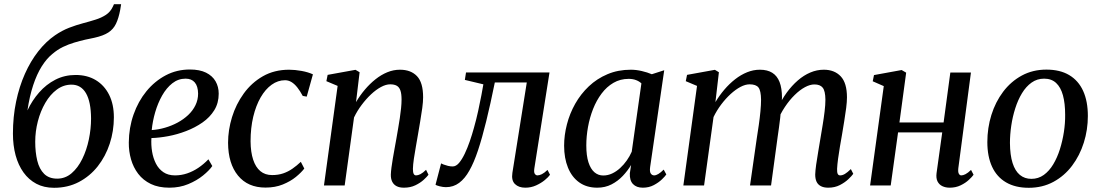

<svg xmlns="http://www.w3.org/2000/svg" viewBox="-20 -882 5228 913"><path d="M556 -862 551.5 -834.5Q544 -795 531.5 -769Q519 -743 495.2 -727.5Q471.5 -712 429 -702.5Q419.5 -700.5 408.8 -698.2Q398 -696 386 -693.5Q360 -687.5 333 -679.5Q306 -671.5 279.5 -658.8Q253 -646 228.5 -625Q201.5 -603 178.2 -566Q155 -529 137.8 -476.8Q120.5 -424.5 110.5 -357Q132.5 -404 166 -442.2Q199.5 -480.5 243.2 -503Q287 -525.5 339.5 -525.5Q395 -525.5 435.8 -500.8Q476.5 -476 499 -431Q521.5 -386 521.5 -324Q521.5 -259 501.8 -198.8Q482 -138.5 444.8 -91.2Q407.5 -44 355 -16.5Q302.5 11 237 11Q189 11 152.8 -8.2Q116.5 -27.5 91.8 -62Q67 -96.5 54.2 -143.5Q41.5 -190.5 41.5 -246.5Q41.5 -326.5 56.5 -398.5Q71.5 -470.5 98.5 -531Q125.5 -591.5 162 -638Q198.5 -684.5 241.5 -714Q275 -737 308.8 -750Q342.5 -763 374.8 -771.5Q407 -780 434.8 -788.8Q462.5 -797.5 483.8 -811.5Q505 -825.5 516.5 -850L522 -862ZM320 -479.5Q282 -479.5 250.2 -456Q218.5 -432.5 195.5 -393Q172.5 -353.5 160 -305.2Q147.5 -257 147.5 -208Q147.5 -158 157.2 -118Q167 -78 190 -55.2Q213 -32.5 252 -32.5Q290.5 -32.5 320.5 -58.2Q350.5 -84 371.2 -126.2Q392 -168.5 402.5 -219Q413 -269.5 413 -318.5Q412.5 -398 388.8 -438.8Q365 -479.5 320 -479.5Z M989.5 -92.5Q975 -71.5 945.5 -47.5Q916 -23.5 875.2 -6.5Q834.5 10.5 785.5 10.5Q734 10.5 697.2 -7.2Q660.5 -25 637.2 -55.5Q614 -86 603 -124.5Q592 -163 592.5 -204.5Q593 -274.5 615 -337.2Q637 -400 676.2 -448Q715.5 -496 768 -523.8Q820.5 -551.5 883 -551.5Q929.5 -551.5 959.8 -536.5Q990 -521.5 1005 -495.5Q1020 -469.5 1020 -436.5Q1020 -392 999 -358Q978 -324 942.8 -299.5Q907.5 -275 865.2 -258.8Q823 -242.5 779.8 -234.5Q736.5 -226.5 700 -225.5Q698 -192.5 703.2 -161Q708.5 -129.5 721.5 -104Q734.5 -78.5 757 -63.2Q779.5 -48 812 -48Q842 -48 870 -57.5Q898 -67 923.5 -84.2Q949 -101.5 971 -124.5ZM862.5 -508Q827.5 -508 799.5 -486Q771.5 -464 751 -427.8Q730.5 -391.5 718 -348.5Q705.5 -305.5 701.5 -263.5Q733 -265.5 764.8 -274.8Q796.5 -284 824.8 -299.2Q853 -314.5 875 -335.2Q897 -356 909.5 -381.8Q922 -407.5 922 -437Q921.5 -472 906.2 -490Q891 -508 862.5 -508Z M1242.5 10Q1158.5 10 1111.8 -47Q1065 -104 1064.5 -203Q1064.5 -263.5 1083.2 -324.8Q1102 -386 1139 -437.2Q1176 -488.5 1230.2 -519.5Q1284.5 -550.5 1355 -550.5Q1382 -550.5 1413.8 -544.8Q1445.5 -539 1468 -528.5L1438.5 -422.5L1419.5 -426Q1407 -449.5 1393.8 -466.2Q1380.5 -483 1366 -491.8Q1351.5 -500.5 1335.5 -500.5Q1301.5 -500.5 1271.8 -479.2Q1242 -458 1219.5 -419Q1197 -380 1184.2 -326.8Q1171.5 -273.5 1171.5 -210Q1172 -158.5 1183.8 -122.8Q1195.5 -87 1218 -68.2Q1240.5 -49.5 1274 -49.5Q1303 -49.5 1326.5 -57.5Q1350 -65.5 1370.5 -79.8Q1391 -94 1410.5 -112.5L1427 -80.5Q1412.5 -61.5 1386.8 -40.5Q1361 -19.5 1324.8 -4.8Q1288.5 10 1242.5 10Z M1673 -396.5Q1691.5 -428 1715 -455.8Q1738.5 -483.5 1765.5 -505Q1792.5 -526.5 1821.8 -538.5Q1851 -550.5 1882 -550.5Q1933.5 -550.5 1962.8 -520Q1992 -489.5 1992 -419.5Q1992 -398.5 1988 -368.5Q1984 -338.5 1978.2 -305.2Q1972.5 -272 1967.5 -242Q1963 -214.5 1957.5 -184.5Q1952 -154.5 1948 -126.8Q1944 -99 1943.5 -79Q1943.5 -62.5 1947.2 -55.2Q1951 -48 1958.5 -48Q1968 -48 1979.5 -54Q1991 -60 2006 -74.5L2017.5 -51Q2011 -42 1995 -27.2Q1979 -12.5 1955.2 -1Q1931.5 10.5 1900.5 10.5Q1879.5 10.5 1865.8 3.2Q1852 -4 1845 -18Q1838 -32 1838.5 -52.5Q1839 -66 1841.5 -85.5Q1844 -105 1848 -128.5Q1852 -152 1856.5 -176.5Q1861 -201 1865 -223.5Q1869 -246.5 1873.2 -271Q1877.5 -295.5 1881.2 -320.2Q1885 -345 1887.2 -367.5Q1889.5 -390 1889.5 -408.5Q1889.5 -436 1884 -451.8Q1878.5 -467.5 1866.8 -474.2Q1855 -481 1835.5 -481Q1815 -481 1791.5 -468.2Q1768 -455.5 1744.5 -433.5Q1721 -411.5 1699.8 -383.2Q1678.5 -355 1663.5 -323.5L1619 0H1520.5L1585.5 -473.5L1532 -496L1538 -526L1670.5 -550L1690 -538.5Z M2521 -82Q2518 -62.5 2523.2 -55.2Q2528.5 -48 2535.5 -48Q2545 -48 2556.8 -53.8Q2568.5 -59.5 2583.5 -74L2595.5 -51Q2588 -40 2570.8 -25.8Q2553.5 -11.5 2529.5 -0.5Q2505.5 10.5 2478 10.5Q2446.5 10.5 2428.8 -6.8Q2411 -24 2416.5 -60L2485 -490H2333Q2312 -386.5 2292.2 -306Q2272.5 -225.5 2253 -167Q2233.5 -108.5 2212 -71Q2191 -33 2163.5 -12.5Q2136 8 2100.5 8Q2087 8 2070.5 3.8Q2054 -0.5 2051 -3.5L2077.5 -105Q2080.5 -103 2089.8 -99.5Q2099 -96 2110.5 -93.2Q2122 -90.5 2132.5 -90.5Q2148.5 -90.5 2162.8 -107.2Q2177 -124 2190 -151.2Q2203 -178.5 2214 -210.5Q2225 -242.5 2233.5 -273.5Q2245 -314 2253.8 -354.5Q2262.5 -395 2269 -428.5Q2275.5 -462 2278.5 -481L2190.5 -502L2196 -537.5H2593Z M3071.5 -87.5Q3068.5 -65 3074.8 -56.5Q3081 -48 3090.5 -48Q3099.5 -48 3110.8 -54.8Q3122 -61.5 3136 -75.5L3148.5 -52.5Q3143 -44 3127.5 -29Q3112 -14 3089 -1.8Q3066 10.5 3036.5 10.5Q3006.5 10.5 2990 -6.8Q2973.5 -24 2975 -58L2981 -97.5Q2965 -70.5 2941.8 -45.8Q2918.5 -21 2888 -5.2Q2857.5 10.5 2820 10.5Q2769.5 10.5 2734.2 -14.8Q2699 -40 2680.8 -85Q2662.5 -130 2662.5 -189Q2662.5 -239 2675.8 -290.5Q2689 -342 2715.2 -388.5Q2741.5 -435 2780 -471.5Q2818.5 -508 2868.8 -529.2Q2919 -550.5 2980 -550.5Q3005 -550.5 3031.8 -544.2Q3058.5 -538 3079.5 -529L3138.5 -548ZM3030 -485.5Q3019.5 -495.5 3004.2 -501.2Q2989 -507 2969.5 -507Q2929.5 -507 2897.2 -488.2Q2865 -469.5 2840.8 -437.2Q2816.5 -405 2800.2 -363.8Q2784 -322.5 2776 -278Q2768 -233.5 2768 -190.5Q2768 -142 2778.2 -110.2Q2788.5 -78.5 2806.5 -63Q2824.5 -47.5 2848.5 -47.5Q2870.5 -47.5 2890.8 -57Q2911 -66.5 2928.8 -82.8Q2946.5 -99 2960.5 -119Q2974.5 -139 2984 -160.5Z M3398.5 -538.5 3382 -396.5Q3400.5 -427.5 3424.2 -455.5Q3448 -483.5 3475.5 -505Q3503 -526.5 3532.8 -538.5Q3562.5 -550.5 3593.5 -550.5Q3629 -550.5 3652.2 -536Q3675.5 -521.5 3687 -492Q3698.5 -462.5 3698.5 -417Q3698.5 -410.5 3697.5 -401.5Q3696.5 -392.5 3695.5 -381.5Q3694.5 -370.5 3692.5 -358.5L3678.5 -368Q3697 -408.5 3721.2 -441.8Q3745.5 -475 3773.8 -499.5Q3802 -524 3833.2 -537.2Q3864.5 -550.5 3897.5 -550.5Q3948 -550.5 3977.8 -519Q4007.5 -487.5 4007.5 -419Q4007.5 -398.5 4003.8 -368.8Q4000 -339 3994.5 -305.8Q3989 -272.5 3984 -242Q3979 -214.5 3974 -184.5Q3969 -154.5 3965.2 -127Q3961.5 -99.5 3960.5 -79Q3960 -62.5 3963.5 -55.2Q3967 -48 3975 -48Q3986 -48 3997.8 -55Q4009.5 -62 4026 -78L4037.5 -55.5Q4030.5 -45.5 4014.2 -30Q3998 -14.5 3973.8 -2Q3949.5 10.5 3918.5 10.5Q3897 10.5 3883 3Q3869 -4.5 3862.8 -18.2Q3856.5 -32 3856.5 -52Q3857 -70 3861 -98.8Q3865 -127.5 3870.8 -160.8Q3876.5 -194 3881.5 -225Q3886.5 -255 3892 -288Q3897.5 -321 3901.2 -352.5Q3905 -384 3905 -408.5Q3904.5 -449.5 3892.2 -465Q3880 -480.5 3852.5 -480.5Q3832 -480.5 3807.8 -467.5Q3783.5 -454.5 3758.8 -430.2Q3734 -406 3712.2 -373.2Q3690.5 -340.5 3674.5 -301.5L3694 -364.5Q3692.5 -344 3690 -321.2Q3687.5 -298.5 3684.2 -275.5Q3681 -252.5 3678 -232L3646.5 0H3546.5L3578.5 -223.5Q3583.5 -254 3588.2 -287.5Q3593 -321 3596 -352.5Q3599 -384 3599 -408Q3598.5 -450.5 3586.8 -465.8Q3575 -481 3544.5 -481Q3524.5 -481 3501.2 -468.8Q3478 -456.5 3454.2 -434.8Q3430.5 -413 3409.2 -384.8Q3388 -356.5 3373 -325.5L3328 0H3229.5L3294.5 -473.5L3241 -496L3247 -526L3379.5 -550Z M4537 -82Q4535 -63.5 4539.5 -55.8Q4544 -48 4551 -48Q4560 -48 4571.2 -53.8Q4582.5 -59.5 4597.5 -74L4609.5 -51Q4603 -41.5 4587.2 -26.8Q4571.5 -12 4548.2 -0.8Q4525 10.5 4496 10.5Q4476.5 10.5 4461.2 3.2Q4446 -4 4438.2 -19.2Q4430.5 -34.5 4433.5 -58.5L4460.5 -252.5H4250.5L4215.5 0H4117.5L4182.5 -472.5L4130 -495.5L4136 -525L4267.5 -549L4289 -536.5L4257 -299.5H4467L4499 -537H4597Z M4956 -551Q5020.5 -551 5064.2 -525Q5108 -499 5130.5 -449.8Q5153 -400.5 5153 -330.5Q5153 -265 5133.8 -203.8Q5114.5 -142.5 5078 -94Q5041.5 -45.5 4989.2 -17.2Q4937 11 4872 11Q4808 11 4764 -14.8Q4720 -40.5 4697.5 -89.2Q4675 -138 4675 -206.5Q4675 -273.5 4694.2 -335.2Q4713.5 -397 4750.2 -445.8Q4787 -494.5 4839 -522.8Q4891 -551 4956 -551ZM4945 -508Q4911.5 -508 4885.2 -489.2Q4859 -470.5 4839.8 -438.8Q4820.5 -407 4807.8 -367Q4795 -327 4788.8 -284.5Q4782.5 -242 4782.5 -202Q4783 -144.5 4795 -106.8Q4807 -69 4829.8 -50.2Q4852.5 -31.5 4884.5 -31.5Q4917.5 -31.5 4943.5 -50.2Q4969.5 -69 4988.5 -100.8Q5007.5 -132.5 5020 -172.2Q5032.5 -212 5039 -254.2Q5045.5 -296.5 5045 -336Q5045 -390.5 5034.5 -428.8Q5024 -467 5002 -487.5Q4980 -508 4945 -508Z"/></svg>

Font: Merriweather 60pt
Style: Italic
Weight: 400
Italic angle: -7.8°
Version: Version 2.101